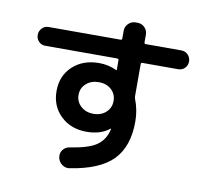

<svg xmlns="http://www.w3.org/2000/svg" viewBox="-91 -920 1183 1081"><g transform="rotate(10 500.0 -380.0)"><path d="M524.9 -295.4Q552.7 -321.3 552.7 -360.4Q552.7 -399.4 524.9 -424.8Q497.1 -450.2 453.1 -450.2Q409.2 -450.2 380.9 -424.8Q352.5 -399.4 352.5 -360.4Q352.5 -321.3 380.9 -295.4Q409.2 -269.5 453.1 -269.5Q497.1 -269.5 524.9 -295.4ZM120.1 -599.6Q97.7 -599.6 82.5 -615.2Q67.4 -630.9 67.4 -652.8Q67.4 -674.8 82.5 -690.9Q97.7 -707 120.1 -707H531.2Q540 -707 540 -714.8V-759.8Q540 -783.2 557.1 -800.3Q574.2 -817.4 596.7 -817.4H610.4Q633.8 -817.4 650.4 -800.3Q667 -783.2 667 -759.8V-715.8Q667 -707 674.8 -707H879.9Q902.3 -707 917.5 -690.9Q932.6 -674.8 932.6 -652.8Q932.6 -630.9 917.5 -615.2Q902.3 -599.6 879.9 -599.6H674.8Q667 -599.6 667 -590.8V-410.2Q667 -400.4 669.9 -392.6Q693.4 -333 693.4 -266.6Q693.4 -125 619.1 -47.9Q544.9 29.3 374 55.7Q350.6 59.6 331.1 44.9Q311.5 30.3 306.6 6.8V2.9Q302.7 -19.5 316.4 -37.6Q330.1 -55.7 352.5 -59.6Q461.9 -76.2 506.8 -107.9Q551.8 -139.6 565.4 -199.2Q565.4 -200.2 565.9 -201.2Q566.4 -202.1 566.4 -203.1V-204.1H563.5Q512.7 -163.1 432.6 -163.1Q341.8 -163.1 284.2 -218.8Q226.6 -274.4 226.6 -360.4Q226.6 -447.3 285.2 -502Q343.8 -556.6 436.5 -556.6Q489.3 -556.6 537.1 -534.2Q538.1 -534.2 538.1 -533.7Q538.1 -533.2 539.1 -533.2Q540 -533.2 540 -534.2V-590.8Q540 -599.6 531.2 -599.6Z"/></g></svg>

Font: Rounded Mgen+ 1m bold
Style: Bold
Weight: 700
Designer: [Source Han Sans]
Ryoko NISHIZUKA  (kana & ideographs); Paul D. Hunt (Latin, Greek & Cyrillic); Wenlong ZHANG  (bopomofo
Version: Version 1.059.20150602